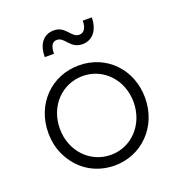

<svg xmlns="http://www.w3.org/2000/svg" viewBox="-138 -874 934 1001"><g transform="rotate(-20 329.5 -373.5)"><path d="M388 -640C445 -640 480 -687 480 -755H430C430 -714 414 -692 389 -692C343 -692 337 -759 270 -759C213 -759 179 -716 179 -644H230C230 -689 245 -707 268 -707C313 -707 318 -640 388 -640ZM330 12C479 12 598 -106 598 -266C598 -425 483 -543 330 -543C177 -543 61 -425 61 -266C61 -213 73 -166 97 -124C144 -39 229 12 330 12ZM330 -47C215 -47 125 -141 125 -266C125 -390 214 -484 330 -484C445 -484 534 -389 534 -266C534 -141 444 -47 330 -47Z"/></g></svg>

Font: Plus Jakarta Sans Light
Style: Regular
Weight: 300
Designer: Gumpita Rahayu
Foundry: Tokotype
Version: Version 2.071;gftools[0.9.30]